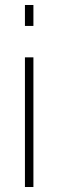

<svg xmlns="http://www.w3.org/2000/svg" viewBox="-20 -750 234 770"><path d="M114 0H80V-520H114ZM114 -646H80V-730H114Z"/></svg>

Font: Raleway
Style: ExtraLight
Weight: 200
Designer: Matt McInerney, Pablo Impallari, Rodrigo Fuenzalida
Foundry: Matt McInerney, Pablo Impallari, Rodrigo Fuenzalida
Version: Version 2.001